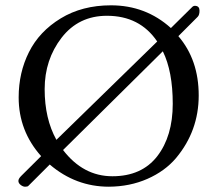

<svg xmlns="http://www.w3.org/2000/svg" viewBox="-20 -684 813 718"><path d="M567.9 -99.6Q626 -174.8 626 -295.9Q626 -417 588.9 -492.2L215.8 -123Q291 -24.9 400.4 -24.9Q509.8 -24.9 567.9 -99.6ZM74.7 14.2Q66.4 14.6 57.6 7.8Q48.8 1 48.8 -7.3Q48.8 -15.6 59.1 -25.9L133.8 -100.1Q49.8 -194.3 49.8 -319.8Q49.8 -412.6 88.4 -489.3Q127 -566.4 207 -615.2Q287.1 -664.1 395 -664.1Q524.9 -664.1 619.1 -579.1L699.2 -658.2Q704.1 -663.1 711.9 -662.1Q726.1 -660.2 726.1 -644Q726.1 -627.9 719.2 -621.1L647 -548.8Q723.1 -460 723.1 -327.1Q723.1 -194.3 638.2 -92.8Q596.7 -43.9 531.2 -15.1Q465.8 13.7 387.2 14.2Q263.2 14.2 166 -68.8L85.9 11.2Q83 14.2 74.7 14.2ZM379.9 -625Q273.9 -625 210.4 -543Q147 -460.9 147 -350.6Q147 -240.2 190.9 -161.1L567.9 -528.8Q502.9 -625 379.9 -625Z"/></svg>

Font: EBGaramond
Style: Regular
Weight: 400
Version: Version 000.012g